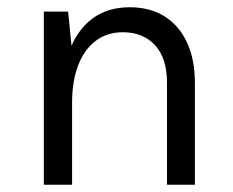

<svg xmlns="http://www.w3.org/2000/svg" viewBox="-20 -510 644 530"><path d="M441 0V-281Q441 -349.5 408 -385.2Q375 -421 319 -421Q276 -421 244.5 -397.5Q213 -374 196 -330.2Q179 -286.5 179 -226H149Q149 -309.5 171 -368.5Q193 -427.5 235.2 -458.8Q277.5 -490 338 -490Q394.5 -490 434.8 -464.5Q475 -439 496.5 -392.2Q518 -345.5 518 -281V0ZM101 0V-478H168L179 -368V0Z"/></svg>

Font: Karla ExtraLight
Style: Regular
Weight: 400
Version: Version 2.001